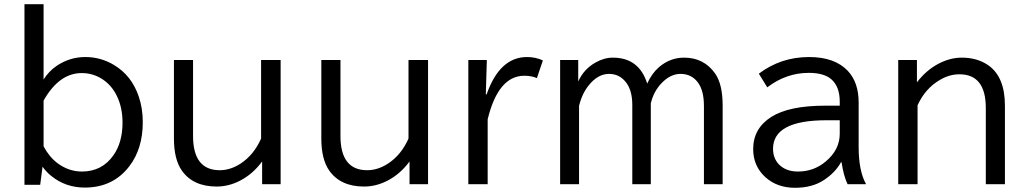

<svg xmlns="http://www.w3.org/2000/svg" viewBox="-20 -850 4891 912"><path d="M96.2 -830.1H187V-472.2Q210.9 -510.7 247.6 -536.1Q310.1 -579.1 385.3 -579.1Q459 -579.1 522 -541Q605 -491.2 638.7 -392.6Q658.2 -336.4 658.2 -269.5Q658.2 -143.6 594.2 -60.1Q516.6 41 382.8 41Q292 41 224.1 -13.7Q201.7 -31.2 182.1 -58.1L170.9 27.8H96.2ZM187 -154.8Q214.4 -104 253.4 -74.7Q306.6 -35.2 369.1 -35.2Q464.8 -35.2 519 -112.8Q562 -173.8 562 -267.6Q562 -337.9 536.1 -392.1Q512.2 -442.9 468.8 -472.2Q423.3 -502.9 368.2 -502.9Q260.7 -502.9 187 -372.1Z M806.2 -564.9H897V-204.1Q897 -41.5 1023.9 -41.5Q1074.2 -41.5 1122.6 -72.8Q1186 -114.3 1220.2 -191.9V-564.9H1313V24.9H1225.1V-83Q1180.7 -22.9 1120.1 8.3Q1065.9 36.1 1009.3 36.1Q897.5 36.1 844.2 -39.1Q806.2 -92.8 806.2 -191.9Z M1506.3 -564.9H1597.2V-204.1Q1597.2 -41.5 1724.1 -41.5Q1774.4 -41.5 1822.8 -72.8Q1886.2 -114.3 1920.4 -191.9V-564.9H2013.2V24.9H1925.3V-83Q1880.9 -22.9 1820.3 8.3Q1766.1 36.1 1709.5 36.1Q1597.7 36.1 1544.4 -39.1Q1506.3 -92.8 1506.3 -191.9Z M2287.6 -401.9H2291.5Q2353.5 -579.1 2483.4 -579.1Q2523.9 -579.1 2558.6 -563L2530.3 -479Q2504.9 -490.2 2470.7 -490.2Q2346.7 -490.2 2296.4 -283.2V24.9H2204.6V-564.9H2292.5Z M2726.6 -564.9V-462.9Q2752.4 -521 2808.1 -552.7Q2849.1 -576.2 2891.1 -576.2Q3015.6 -576.2 3054.2 -453.1Q3076.2 -501.5 3109.9 -530.8Q3162.6 -576.2 3229.5 -576.2Q3324.2 -576.2 3377.4 -500Q3412.6 -449.2 3412.6 -348.1V24.9H3323.7V-346.2Q3323.7 -419.9 3294.9 -458.5Q3264.6 -499 3212.4 -499Q3164.1 -499 3122.1 -454.6Q3084.5 -415.5 3071.3 -358.9V24.9H2983.4V-351.1Q2983.4 -416.5 2957 -454.1Q2925.3 -499 2873 -499Q2820.8 -499 2777.8 -446.3Q2745.1 -406.7 2730.5 -347.2V24.9H2640.6V-564.9Z M3968.8 -348.1V-367.2Q3968.8 -437.5 3930.2 -472.2Q3895 -503.9 3821.8 -503.9Q3714.4 -503.9 3624.5 -435.1L3584.5 -500Q3689 -579.1 3823.2 -579.1Q3945.3 -579.1 4007.3 -513.2Q4058.6 -458.5 4058.6 -362.8V-150.9Q4058.6 -38.6 4093.8 24.9H4005.9Q3986.8 -15.6 3977.5 -79.1H3974.6Q3946.8 -29.3 3892.6 5.9Q3837.4 42 3756.3 42Q3671.9 42 3616.2 -7.8Q3557.6 -60.5 3557.6 -142.1Q3557.6 -239.7 3643.1 -294.4Q3727.5 -348.1 3900.4 -348.1ZM3968.8 -278.8H3905.8Q3651.9 -278.8 3651.9 -143.1Q3651.9 -99.1 3679.2 -69.8Q3712.4 -35.2 3770.5 -35.2Q3845.7 -35.2 3902.3 -83Q3968.8 -138.7 3968.8 -214.8Z M4335.4 -564.9V-459Q4380.4 -517.6 4439 -547.9Q4493.2 -576.2 4548.8 -576.2Q4622.1 -576.2 4674.3 -540Q4753.4 -484.9 4753.4 -348.1V24.9H4662.6V-336.9Q4662.6 -497.1 4537.1 -497.1Q4488.8 -497.1 4443.4 -469.7Q4375 -429.7 4338.4 -350.1V24.9H4246.6V-564.9Z"/></svg>

Font: BIZ UDPGothic
Style: Regular
Weight: 400
Designer: TypeBank Co., Ltd.
Foundry: Morisawa Inc.
Version: Version 1.051